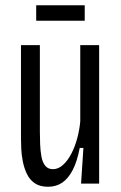

<svg xmlns="http://www.w3.org/2000/svg" viewBox="-20 -700 462 732"><path d="M163 12Q132 12 112.5 -1.5Q93 -15 82.5 -37Q72 -59 67 -84.5Q62 -110 61 -133Q60 -156 60 -173V-528H132V-199Q132 -175 133 -150Q134 -125 138 -103Q142 -81 152.5 -68Q163 -55 182 -55Q202 -55 220 -71Q238 -87 252 -114Q266 -141 274.5 -173Q283 -205 286 -237V-528H358V-200V0H289L298 -136H284Q274 -84 257 -51.5Q240 -19 217 -3.5Q194 12 163 12ZM118 -621V-680H303V-621Z"/></svg>

Font: Bricolage Grotesque Condensed Light
Style: Regular
Weight: 300
Width: 3
Designer: Mathieu Triay
Foundry: Atelier Triay
Version: Version 1.000;gftools[0.9.30]